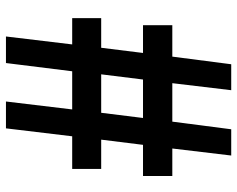

<svg xmlns="http://www.w3.org/2000/svg" viewBox="-94 -684 778 629"><g transform="rotate(90 294.5 -369.0)"><path d="M99 0 125 -217H39V-312H136L153 -449H62V-545H165L190 -738H275L252 -545H378L403 -738H489L466 -545H556V-449H454L437 -312H533V-217H426L400 0H312L338 -217H213L186 0ZM223 -312H349L366 -449H240Z"/></g></svg>

Font: Swei Fan Sans CJK TC
Style: Bold
Weight: 700
Version: Version 2.130